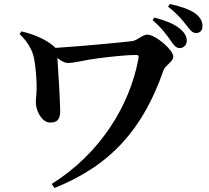

<svg xmlns="http://www.w3.org/2000/svg" viewBox="-20 -864 1040 954"><path d="M77 -695C117 -658 141 -614 149 -575C158 -531 161 -476 162 -440C163 -405 158 -377 158 -354C158 -319 185 -255 230 -255C273 -255 279 -282 279 -315C278 -368 270 -513 265 -576C286 -560 301 -551 320 -551C346 -551 404 -566 465 -574C527 -582 609 -591 655 -591C668 -591 670 -588 668 -573C624 -336 476 -100 237 50L251 70C533 -43 692 -226 792 -514C801 -540 841 -557 841 -583C841 -615 754 -692 711 -692C690 -692 660 -663 639 -660C577 -652 355 -632 255 -626C254 -628 252 -631 249 -633C205 -670 150 -693 87 -708ZM738 -764C784 -725 808 -690 827 -664C842 -640 856 -625 872 -625C893 -625 908 -641 908 -661C908 -681 900 -698 879 -717C848 -745 802 -762 747 -777ZM815 -831C866 -791 887 -763 905 -740C924 -715 935 -700 954 -700C975 -700 986 -713 986 -735C986 -757 977 -776 952 -796C925 -816 880 -832 824 -844Z"/></svg>

Font: Noto Serif CJK JP
Style: Bold
Weight: 700
Designer: Ryoko NISHIZUKA 西塚涼子 (kana & ideographs); Frank Grießhammer (Latin, Greek & Cyrillic); Wenlong ZHANG 张文龙 (bopomofo); San
Foundry: Adobe Systems Incorporated
Version: Version 1.000;PS 1;hotconv 16.6.53;makeotf.lib2.5.65590